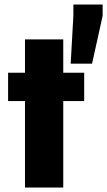

<svg xmlns="http://www.w3.org/2000/svg" viewBox="-20 -833 476 853"><path d="M91 0V-384H16V-510H91V-658H261V-510H354V-384H261V0ZM294 -550 306 -763V-813H436V-763L389 -550Z"/></svg>

Font: Saira SemiCondensed ExtraBold
Style: Regular
Weight: 800
Width: 4
Designer: Hector Gatti with collaboration of the Omnibus-Type team
Foundry: Omnibus-Type
Version: Version 1.101